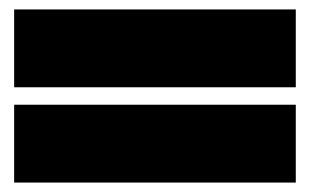

<svg xmlns="http://www.w3.org/2000/svg" viewBox="-20 -566 657 407"><path d="M607 -381H10V-546H607ZM607 -179H10V-344H607Z"/></svg>

Font: Dela Gothic One
Style: Regular
Weight: 400
Designer: aratakana
Foundry: aratakana
Version: Version 1.004